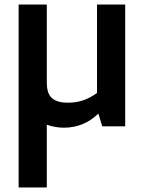

<svg xmlns="http://www.w3.org/2000/svg" viewBox="-20 -556 633 845"><path d="M531 -536V0H430L413 -56Q349 6 261 6Q225 6 186 -7V269H62V-536H186V-193Q186 -143 209.5 -123.5Q233 -104 277 -104Q315 -104 346 -114.5Q377 -125 407 -147V-536Z"/></svg>

Font: Exo SemiBold
Style: Regular
Weight: 600
Designer: Natanael Gama
Foundry: Natanael Gama
Version: Version 1.500